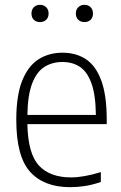

<svg xmlns="http://www.w3.org/2000/svg" viewBox="-20 -767 503 796"><path d="M271 9Q162.5 9 105 -54.5Q47.5 -118 47.5 -270.5Q47.5 -370.5 71.8 -431.8Q96 -493 139.2 -520.8Q182.5 -548.5 239 -548.5Q296 -548.5 337 -521Q378 -493.5 400.2 -432.2Q422.5 -371 422.5 -270V-252.5H93.5Q96 -129 141.8 -80.2Q187.5 -31.5 274.5 -31.5Q326.5 -31.5 398 -53.5V-12.5Q363 -0.5 332 4.2Q301 9 271 9ZM239 -510Q197 -510 164.8 -490Q132.5 -470 113.8 -422.2Q95 -374.5 93.5 -290.5H377.5Q376.5 -374 359 -422Q341.5 -470 311 -490Q280.5 -510 239 -510ZM330 -675.5Q314.5 -675.5 304.5 -685Q294.5 -694.5 294.5 -711Q294.5 -727 304.5 -737Q314.5 -747 330 -747Q346 -747 355.8 -737Q365.5 -727 365.5 -711Q365.5 -694.5 355.8 -685Q346 -675.5 330 -675.5ZM146 -675.5Q130 -675.5 120.2 -685Q110.5 -694.5 110.5 -711Q110.5 -727 120.2 -737Q130 -747 146 -747Q161.5 -747 171.5 -737Q181.5 -727 181.5 -711Q181.5 -694.5 171.5 -685Q161.5 -675.5 146 -675.5Z"/></svg>

Font: Encode Sans SmCnd XLt
Style: Regular
Weight: 200
Width: 4
Designer: Multiple Designers
Foundry: Impallari Type
Version: Version 3.002; ttfautohint (v1.8.3) -l 8 -r 50 -G 200 -x 14 